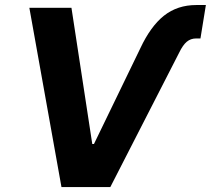

<svg xmlns="http://www.w3.org/2000/svg" viewBox="-20 -759 855 779"><path d="M427.6 0H229.4L99.1 -727.3H269.9L354.4 -174.7H361.2L549.4 -563.2Q590.9 -652 645.2 -695.3Q699.9 -738.6 776.6 -738.6H815.3L793.3 -603H775.9Q753.9 -603 737.9 -589.7Q721.9 -576.3 707 -545.5Z"/></svg>

Font: Linik Sans
Style: Bold Italic
Weight: 700
Italic angle: 9°
Designer: Fonts by Rasmus Andersson / Changes by Cristiano Sobral with parts from Marc Monis
Foundry: rsms
Version: Version 3.020; ttfautohint (v1.6)